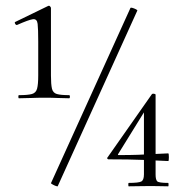

<svg xmlns="http://www.w3.org/2000/svg" viewBox="-20 -655 640 676"><path d="M46.6 -309Q44.6 -309 44.6 -314.5Q44.6 -320 46.6 -320Q78.1 -320 92.3 -324Q106.6 -328 110.6 -343Q114.6 -358 114.6 -389V-508Q114.6 -552.6 112.5 -571Q110.4 -589.4 95.6 -587.3Q80.8 -585.2 40.2 -567.2Q36.2 -566 33.3 -571.5Q30.4 -577 34.2 -578L149.4 -634Q153.4 -636 156.4 -632.5Q159.4 -629 159.4 -627V-389Q159.4 -358 162.9 -343Q166.4 -328 180.2 -324Q193.9 -320 223.4 -320Q226.2 -320 226.2 -314.5Q226.2 -309 223.4 -309Q205.8 -309 184.2 -310Q162.7 -311 138 -311Q112.3 -311 88.7 -310Q65.1 -309 46.6 -309ZM183.4 0.2Q183.4 2.2 176.9 -0.1Q170.4 -2.4 164.9 -5.7Q159.4 -8.9 159.4 -10L439.2 -626.8Q440.4 -629 446.4 -627.2Q452.4 -625.5 458.4 -622.5Q464.4 -619.6 463.4 -617.6ZM527.8 -41Q527.8 -22 533.7 -16.5Q539.6 -11 572.4 -11Q573.4 -11 573.4 -5Q573.4 1 572.4 1Q558.8 1 544.8 0.5Q530.8 0 511.2 0Q488.6 0 469 0.5Q449.4 1 432.8 1Q431.8 1 431.8 -5Q431.8 -11 432.8 -11Q468.2 -11 477.5 -16Q486.8 -21 486.8 -41V-271.6L502.4 -284.6L395.6 -112Q394.2 -109 397.6 -109Q438.2 -109 465.8 -110Q493.4 -111 517.9 -112.5Q542.4 -114 572.4 -115Q574.6 -115 574.6 -101.5Q574.6 -88 572.4 -88Q531 -90 483.6 -92Q436.2 -94 361.6 -94Q360 -94 358 -96.4Q356 -98.8 358.2 -100.2L514.6 -323.2Q517 -325.8 522.4 -324.9Q527.8 -324 527.8 -321.4Z"/></svg>

Font: Cormorant Light
Style: Regular
Weight: 300
Designer: Christian Thalmann (Catharsis Fonts)
Foundry: Catharsis Fonts
Version: Version 4.000